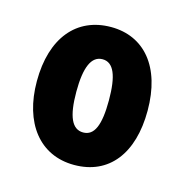

<svg xmlns="http://www.w3.org/2000/svg" viewBox="-65 -784 468 484"><g transform="rotate(15 168.5 -542.0)"><path d="M312 -542C312 -657 255 -722 169 -722C79 -722 23 -655 23 -542C23 -433 78 -362 168 -362C259 -362 312 -430 312 -542ZM126 -542C126 -606 140 -638 169 -638C198 -638 211 -606 211 -542C211 -477 198 -447 169 -447C140 -447 126 -477 126 -542Z"/></g></svg>

Font: Noto Sans Sinhala UI ExtraCondensed ExtraBold
Style: Regular
Weight: 800
Width: 2
Designer: Jelle Bosma - Monotype Design Team
Foundry: Monotype Imaging Inc.
Version: Version 2.006